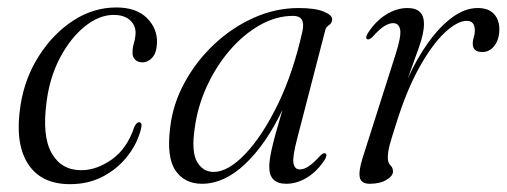

<svg xmlns="http://www.w3.org/2000/svg" viewBox="-20 -472 1326 502"><path d="M277 -433Q239.5 -433 202.5 -403.5Q165.5 -374 138 -323Q110.5 -272 102 -207.5Q89.5 -117 114.8 -72Q140 -27 192.5 -27Q232.5 -27 272.5 -55.2Q312.5 -83.5 331.5 -141Q337.5 -152.5 343.5 -152.5Q352 -152 349.5 -139Q341.5 -101.5 316.2 -67.5Q291 -33.5 252 -12Q213 9.5 163 9.5Q86 9.5 52 -45.5Q18 -100.5 34 -199Q45 -268 81.8 -325.8Q118.5 -383.5 171.2 -418Q224 -452.5 284 -452.5Q336 -452.5 363.8 -425.2Q391.5 -398 390.5 -360Q389.5 -334 378.2 -321.5Q367 -309 352.5 -309Q340.5 -309 333.2 -316.2Q326 -323.5 326.5 -335Q326.5 -347 330.2 -359.8Q334 -372.5 334.5 -386Q334.5 -406.5 319.2 -419.8Q304 -433 277 -433Z M757.5 -111.5Q744.5 -62.5 747.2 -45.8Q750 -29 764 -29Q774.5 -29 786.5 -36.8Q798.5 -44.5 817 -64.5Q825.5 -73.5 830.5 -71Q836.5 -68 830 -56Q810.5 -25 783.5 -8.2Q756.5 8.5 728.5 8.5Q684 8.5 684 -35.5Q684 -53.5 691.2 -85.5Q698.5 -117.5 718.5 -184.5Q675 -94 620.5 -42.8Q566 8.5 508 8.5Q462.5 8.5 438.8 -26.2Q415 -61 425 -139Q432 -200 462.5 -256Q493 -312 539.8 -356Q586.5 -400 643.5 -425.5Q700.5 -451 760.5 -451Q803.5 -451 826.2 -441.8Q849 -432.5 848.5 -421Q848 -411.5 840 -406.2Q832 -401 830 -391.5ZM489 -136Q480 -75.5 495.2 -49Q510.5 -22.5 538.5 -22.5Q576.5 -22.5 621.5 -69.8Q666.5 -117 706.8 -200Q747 -283 771 -391.5Q779 -430.5 746.5 -430.5Q702 -430.5 659.2 -406.2Q616.5 -382 580.8 -340.5Q545 -299 520.8 -246.2Q496.5 -193.5 489 -136Z M940 -369.5Q934.5 -372.5 941 -384Q961 -416 988.8 -433.5Q1016.5 -451 1045.5 -451Q1088.5 -451 1088.5 -409.5Q1088.5 -384.5 1075.2 -347.8Q1062 -311 1046 -266.5Q1070 -319.5 1100 -361.2Q1130 -403 1163 -427Q1196 -451 1229 -451Q1258 -451 1272.2 -434.8Q1286.5 -418.5 1285.5 -392Q1284.5 -366.5 1271.8 -351.2Q1259 -336 1241.5 -336Q1216 -336 1216 -357.5Q1216 -366.5 1218.8 -374.8Q1221.5 -383 1221.5 -392Q1221.5 -417.5 1200.5 -417.5Q1176 -417.5 1143 -386.8Q1110 -356 1076.2 -295.5Q1042.5 -235 1015 -146Q1005 -115 999.5 -95.5Q994 -76 994 -60Q994 -46 1000.8 -39.8Q1007.5 -33.5 1007.5 -23.5Q1007.5 -12 990.5 -1.8Q973.5 8.5 946.5 8.5Q924.5 8.5 920.8 -7.8Q917 -24 928.5 -60.5L1014.5 -330.5Q1029.5 -377.5 1026.2 -394.5Q1023 -411.5 1007.5 -411.5Q998 -411.5 985.2 -404Q972.5 -396.5 954 -375.5Q945 -367 940 -369.5Z"/></svg>

Font: Fraunces 72pt S000 Light
Style: Italic
Weight: 300
Italic angle: -16°
Version: Version 1.000; ttfautohint (v1.8.3)